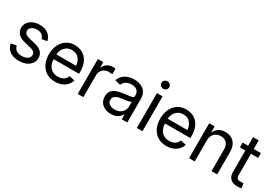

<svg xmlns="http://www.w3.org/2000/svg" viewBox="32 -1652 3649 2568"><g transform="rotate(30 1856.5 -368.0)"><path d="M257.8 11.7Q202.1 11.7 158.2 -5.1Q114.3 -22 85.9 -55.2Q57.6 -88.4 49.3 -137.2L132.3 -152.8Q142.6 -107.4 174.6 -85.7Q206.5 -64 256.8 -64Q313 -64 346.4 -88.1Q379.9 -112.3 379.9 -146Q379.9 -174.3 359.6 -192.9Q339.4 -211.4 300.3 -220.2L210.9 -241.7Q137.2 -258.8 101.1 -295.7Q64.9 -332.5 64.9 -389.6Q64.9 -436 90.6 -471.4Q116.2 -506.8 161.1 -526.9Q206.1 -546.9 263.7 -546.9Q319.3 -546.9 359.4 -529.3Q399.4 -511.7 424.1 -480.5Q448.7 -449.2 458.5 -408.2L378.9 -392.1Q370.1 -423.8 343 -448.5Q315.9 -473.1 264.2 -473.1Q215.3 -473.1 183.8 -450.7Q152.3 -428.2 152.3 -394Q152.3 -363.8 174.3 -345.7Q196.3 -327.6 241.7 -316.9L324.2 -297.4Q398.4 -279.8 433.8 -243.4Q469.2 -207 469.2 -150.9Q469.2 -103 442.4 -66.4Q415.5 -29.8 367.9 -9Q320.3 11.7 257.8 11.7Z M815.4 11.7Q737.3 11.7 680.7 -23.4Q624 -58.6 593.8 -121.1Q563.5 -183.6 563.5 -266.1Q563.5 -348.6 593.5 -412.1Q623.5 -475.6 678.5 -511.2Q733.4 -546.9 806.2 -546.9Q852.1 -546.9 894.5 -531.5Q937 -516.1 970.7 -483.2Q1004.4 -450.2 1023.9 -398.4Q1043.5 -346.7 1043.5 -274.9V-241.2H619.6V-314.5H996.1L956.5 -288.1Q956.5 -341.3 939.2 -382.3Q921.9 -423.3 888.4 -446.5Q855 -469.7 806.2 -469.7Q757.8 -469.7 722.9 -446.3Q688 -422.9 669.4 -384Q650.9 -345.2 650.9 -298.8V-252.9Q650.9 -193.8 671.1 -151.9Q691.4 -109.9 728.8 -87.9Q766.1 -65.9 815.9 -65.9Q849.1 -65.9 875.7 -75.7Q902.3 -85.4 921.4 -104.5Q940.4 -123.5 950.2 -151.4L1034.7 -132.8Q1022.5 -90.3 992.2 -57.6Q961.9 -24.9 916.7 -6.6Q871.6 11.7 815.4 11.7Z M1162.6 0V-539.1H1246.1V-456.1H1251Q1266.1 -497.1 1303.2 -522Q1340.3 -546.9 1388.7 -546.9Q1398.9 -546.9 1411.6 -546.4Q1424.3 -545.9 1431.2 -545.4V-458Q1427.2 -459 1411.9 -460.9Q1396.5 -462.9 1378.9 -462.9Q1342.3 -462.9 1312.7 -447.3Q1283.2 -431.6 1266.4 -403.3Q1249.5 -375 1249.5 -336.4V0Z M1677.2 11.7Q1625.5 11.7 1583.7 -7.3Q1542 -26.4 1517.3 -63.5Q1492.7 -100.6 1492.7 -153.8Q1492.7 -200.2 1511 -229Q1529.3 -257.8 1559.8 -274.7Q1590.3 -291.5 1627.7 -299.8Q1665 -308.1 1703.1 -313Q1752.4 -319.3 1782.5 -322.8Q1812.5 -326.2 1826.9 -334.2Q1841.3 -342.3 1841.3 -362.3V-365.7Q1841.3 -398.4 1828.4 -421.9Q1815.4 -445.3 1790 -457.8Q1764.6 -470.2 1727.1 -470.2Q1688.5 -470.2 1660.9 -458.3Q1633.3 -446.3 1616 -427.5Q1598.6 -408.7 1591.8 -387.7L1507.3 -409.7Q1523.9 -459 1557.6 -489Q1591.3 -519 1635 -533Q1678.7 -546.9 1725.1 -546.9Q1756.3 -546.9 1791.5 -538.8Q1826.7 -530.8 1857.7 -510.7Q1888.7 -490.7 1908.2 -453.9Q1927.7 -417 1927.7 -358.9V0H1842.3V-74.2H1837.4Q1828.1 -55.2 1808.1 -35.2Q1788.1 -15.1 1755.9 -1.7Q1723.6 11.7 1677.2 11.7ZM1691.4 -65.4Q1740.7 -65.4 1773.9 -84.2Q1807.1 -103 1824.2 -133.3Q1841.3 -163.6 1841.3 -196.8V-270Q1835.9 -264.2 1819.1 -259.3Q1802.2 -254.4 1780 -250.5Q1757.8 -246.6 1736.1 -243.9Q1714.4 -241.2 1699.2 -239.3Q1668 -235.4 1640.6 -225.8Q1613.3 -216.3 1596.7 -198.2Q1580.1 -180.2 1580.1 -149.4Q1580.1 -122.1 1594.5 -103.3Q1608.9 -84.5 1633.8 -75Q1658.7 -65.4 1691.4 -65.4Z M2075.2 0V-539.1H2162.1V0ZM2118.7 -630.9Q2094.2 -630.9 2076.4 -647.9Q2058.6 -665 2058.6 -689Q2058.6 -712.9 2076.4 -729.7Q2094.2 -746.6 2118.7 -746.6Q2143.6 -746.6 2161.4 -729.7Q2179.2 -712.9 2179.2 -689Q2179.2 -665 2161.4 -647.9Q2143.6 -630.9 2118.7 -630.9Z M2535.2 11.7Q2457 11.7 2400.4 -23.4Q2343.8 -58.6 2313.5 -121.1Q2283.2 -183.6 2283.2 -266.1Q2283.2 -348.6 2313.2 -412.1Q2343.3 -475.6 2398.2 -511.2Q2453.1 -546.9 2525.9 -546.9Q2571.8 -546.9 2614.3 -531.5Q2656.7 -516.1 2690.4 -483.2Q2724.1 -450.2 2743.7 -398.4Q2763.2 -346.7 2763.2 -274.9V-241.2H2339.4V-314.5H2715.8L2676.3 -288.1Q2676.3 -341.3 2658.9 -382.3Q2641.6 -423.3 2608.2 -446.5Q2574.7 -469.7 2525.9 -469.7Q2477.5 -469.7 2442.6 -446.3Q2407.7 -422.9 2389.2 -384Q2370.6 -345.2 2370.6 -298.8V-252.9Q2370.6 -193.8 2390.9 -151.9Q2411.1 -109.9 2448.5 -87.9Q2485.8 -65.9 2535.6 -65.9Q2568.8 -65.9 2595.5 -75.7Q2622.1 -85.4 2641.1 -104.5Q2660.2 -123.5 2669.9 -151.4L2754.4 -132.8Q2742.2 -90.3 2711.9 -57.6Q2681.6 -24.9 2636.5 -6.6Q2591.3 11.7 2535.2 11.7Z M2969.2 -321.3V0H2882.3V-539.1H2965.8L2966.3 -408.7H2951.7Q2976.6 -482.9 3022.5 -514.9Q3068.4 -546.9 3130.4 -546.9Q3185.1 -546.9 3226.8 -524.2Q3268.6 -501.5 3292.2 -455.8Q3315.9 -410.2 3315.9 -340.8V0H3229V-334Q3229 -397.5 3196.3 -432.9Q3163.6 -468.3 3106.4 -468.3Q3067.4 -468.3 3036.4 -451.7Q3005.4 -435.1 2987.3 -402.3Q2969.2 -369.6 2969.2 -321.3Z M3680.7 -539.1V-464.8H3398.9V-539.1ZM3482.9 -671.4H3569.8V-137.7Q3569.8 -103 3584.2 -87.2Q3598.6 -71.3 3632.8 -71.3Q3641.6 -71.3 3654.5 -72.8Q3667.5 -74.2 3678.2 -75.7L3692.4 -2.4Q3678.7 1.5 3661.9 3.4Q3645 5.4 3628.9 5.4Q3559.1 5.4 3521 -30.3Q3482.9 -65.9 3482.9 -130.9Z"/></g></svg>

Font: Inter 18pt
Style: Regular
Weight: 400
Designer: Rasmus Andersson
Foundry: rsms
Version: Version 4.001;git-66647c0bb